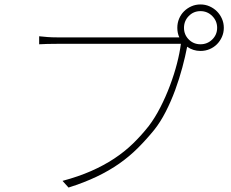

<svg xmlns="http://www.w3.org/2000/svg" viewBox="-20 -828 1040 863"><path d="M881 -629Q912 -629 934 -650.5Q956 -672 956 -703Q956 -734 934 -756Q912 -778 881 -778Q850 -778 828.5 -756Q807 -734 807 -703Q807 -672 828.5 -650.5Q850 -629 881 -629ZM786 -660Q777 -679 777 -703Q777 -725 785 -744Q793 -763 807 -777Q821 -791 840 -799.5Q859 -808 881 -808Q903 -808 922 -799.5Q941 -791 955 -777Q969 -763 977.5 -744Q986 -725 986 -703Q986 -681 977.5 -662Q969 -643 955 -629Q941 -615 922 -607Q903 -599 881 -599Q848 -599 821 -618V-617Q813 -575 799.5 -524.5Q786 -474 767.5 -423.5Q749 -373 725 -326Q701 -279 673 -244Q638 -201 600 -163Q562 -125 516.5 -93Q471 -61 414.5 -34Q358 -7 288 15L261 -15Q332 -34 389 -59Q446 -84 493 -115Q540 -146 578 -183Q616 -220 649 -262Q677 -299 701 -346Q725 -393 744 -443.5Q763 -494 775.5 -542.5Q788 -591 793 -631H236Q210 -631 192.5 -630.5Q175 -630 156 -629V-665Q175 -663 193.5 -661.5Q212 -660 237 -660H777Z"/></svg>

Font: SpoqaHanSansJP-Thin
Style: Regular
Weight: 250
Designer: [Source Han Sans]
Ryoko NISHIZUKA  (kana & ideographs); Paul D. Hunt (Latin, Greek & Cyrillic); Wenlong ZHANG  (bopomofo
Foundry: Spoqa (http://bi.spoqa.com)
Version: Version 1.002.20150607